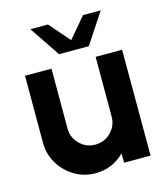

<svg xmlns="http://www.w3.org/2000/svg" viewBox="-107 -781 754 876"><g transform="rotate(-15 269.5 -343.0)"><path d="M40 -184.5V-500H165V-218Q165 -174.5 195.5 -144Q226 -113.5 269.5 -113.5Q312.5 -113.5 343 -144Q373.5 -174.5 373.5 -218V-500H498.5L499 0H374L373.5 -44Q348 -17.5 312.8 -2.2Q277.5 13 237.5 13Q183 13 138.2 -13.8Q93.5 -40.5 66.8 -85.2Q40 -130 40 -184.5ZM215.5 -555 118.5 -699H201.5L285.5 -602.5L367.5 -699H451L356 -555Z"/></g></svg>

Font: Urbanist
Style: Bold
Weight: 700
Designer: Corey Hu
Foundry: Corey Hu
Version: Version 1.330; ttfautohint (v1.8.4.7-5d5b)